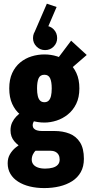

<svg xmlns="http://www.w3.org/2000/svg" viewBox="-20 -802 490 1023"><path d="M216.6 -149Q180.9 -149 147.4 -159.4Q113.9 -169.8 87.3 -191.9Q60.6 -213.9 45 -248.4Q29.3 -282.9 29.3 -331Q29.3 -378.7 45.1 -412.9Q60.9 -447.1 87.7 -469.2Q114.5 -491.2 148 -501.6Q181.6 -512 216.6 -512Q251.5 -512 284.6 -501.6Q317.6 -491.2 344.4 -469.2Q371.2 -447.1 387 -412.9Q402.9 -378.7 402.9 -331Q402.9 -282.9 385.9 -248.4Q368.9 -213.9 341.2 -191.9Q313.6 -169.8 281 -159.4Q248.4 -149 216.6 -149ZM216.6 -257.4Q230.9 -257.4 239.4 -266Q247.9 -274.5 251.8 -290.8Q255.6 -307.1 255.6 -331Q255.6 -366.3 247 -385Q238.4 -403.7 216.6 -403.7Q194.2 -403.7 185.8 -385Q177.4 -366.3 177.4 -331Q177.4 -307.1 181.3 -290.8Q185.1 -274.5 193.6 -266Q202.1 -257.4 216.6 -257.4ZM314.9 -399 258.7 -452.1 359 -585.3 442.1 -509.1ZM270.4 -104Q314.6 -104 350.1 -90.1Q385.6 -76.2 406.3 -43.7Q427 -11.1 427 44.1Q427 85.5 410.4 115Q393.7 144.6 364.4 163.3Q335 182 296.9 191.1Q258.9 200.1 215.6 200.1Q174.4 200.1 138.8 191.5Q103.2 182.8 76.8 166Q50.3 149.3 35.6 124.5Q20.9 99.8 20.9 68Q20.9 40.2 33.1 19.6Q45.3 -1.1 63.1 -15.6Q80.9 -30.2 99 -39.2Q117.1 -48.3 128.3 -52.4L196 -15.9Q183.4 -12.2 172.8 -2.6Q162.2 6.9 155.7 20.2Q149.1 33.6 149.1 48.7Q149.1 63.1 157.4 73.9Q165.7 84.6 181.6 90.4Q197.5 96.3 220.7 96.3Q243.2 96.3 260.7 91.4Q278.2 86.6 288 75.9Q297.9 65.3 297.9 47.9Q297.9 33.4 292 22.8Q286.1 12.3 274.6 6.6Q263.2 1 247 1H151.1Q131.1 1 104 -12Q76.9 -25.1 56.4 -49.2Q36 -73.3 36 -107.1Q36 -131.2 44.9 -149.7Q53.9 -168.2 67 -181.6Q80.2 -195 93.4 -203.7Q106.6 -212.4 114.7 -216.9L184 -180.4Q176.3 -174.9 169.4 -167.4Q162.5 -159.9 158.3 -151.5Q154.1 -143 154.1 -134.9Q154.1 -124.9 159.9 -117.9Q165.6 -110.9 176.9 -107.4Q188.1 -104 204.1 -104ZM220.2 -664.6Q247.6 -664.6 266.1 -645.5Q284.5 -626.4 284.5 -598.9Q284.5 -572.9 266.1 -554Q247.6 -535.1 220.2 -535.1Q193.3 -535.1 174.6 -554Q155.9 -572.9 155.9 -598.9Q155.9 -626.4 174.6 -645.5Q193.3 -664.6 220.2 -664.6ZM224.8 -632.5 164.1 -630.9 229.7 -782.4 281.6 -764.7Z"/></svg>

Font: League Mono Thin Condensed
Style: Regular
Weight: 100
Width: 1
Designer: Tyler Finck
Foundry: The League of Moveable Type / Tyler Finck
Version: Version 2.300;RELEASE